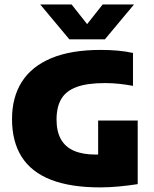

<svg xmlns="http://www.w3.org/2000/svg" viewBox="-20 -825 684 854"><path d="M425.5 8.5Q293.5 8.5 206.5 -25.5Q119.5 -59.5 76.5 -127.2Q33.5 -195 33.5 -295.5Q33.5 -392.5 77.2 -461.2Q121 -530 208.8 -566.5Q296.5 -603 428.5 -603Q467 -603 503.8 -599.8Q540.5 -596.5 571.5 -589.5V-443Q543.5 -448.5 511.8 -452Q480 -455.5 446.5 -455.5Q368.5 -455.5 321.2 -438.2Q274 -421 252.8 -385.2Q231.5 -349.5 231.5 -293Q231.5 -240.5 250.8 -206Q270 -171.5 308.8 -154.5Q347.5 -137.5 406 -137.5Q428 -137.5 453.2 -139.5Q478.5 -141.5 498 -143.5L416.5 -79V-289H592.5V-6Q551 0.5 508 4.5Q465 8.5 425.5 8.5ZM288.5 -650 159 -805H298.5L381.5 -700H353.5L436.5 -805H576L446.5 -650Z"/></svg>

Font: Encode Sans SC ExtraBold
Style: Regular
Weight: 800
Version: Version 3.002